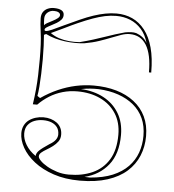

<svg xmlns="http://www.w3.org/2000/svg" viewBox="-53 -772 758 835"><g transform="rotate(5 326.5 -354.0)"><path d="M326 15Q261.9 15 211.3 -2Q160.8 -19 126 -46.3Q91.1 -73.6 73 -106Q54.8 -138.4 54.8 -168.9Q54.8 -188 62.2 -202.6Q69.6 -217.3 82.3 -226.6Q95.1 -235.8 111.3 -240.7Q127.6 -245.7 144.9 -245.7Q162.4 -245.7 177.3 -241.1Q192.2 -236.5 203.7 -227.9Q215.2 -219.3 221.6 -206.5Q228.1 -193.6 228.1 -176.7Q228.1 -159.3 219 -146.8Q209.9 -134.4 197.1 -124.8Q184.2 -115.1 170.9 -107.4Q157.5 -99.7 148.5 -92Q139.4 -84.4 139.4 -74.9Q139.4 -67.1 150.4 -55.8Q161.4 -44.5 180.7 -33.4Q200 -22.3 224.4 -14.6Q248.8 -7 276 -7Q334.1 -7 379.3 -27.2Q424.5 -47.4 450.2 -89.6Q475.9 -131.8 475.9 -198.3Q475.9 -252.1 451 -290.8Q426.1 -329.5 382.5 -350.1Q339 -370.8 282.3 -370.8Q248.4 -370.8 217.7 -361.9Q186.9 -353 160.7 -336.6Q134.4 -320.2 112.7 -298H93.8Q98.8 -331.4 101.8 -362.9Q104.8 -394.3 105.8 -427.3Q106.8 -460.3 106.8 -495.6Q106.8 -567.8 100.9 -610.2Q95.1 -652.6 95.1 -674.1Q95.1 -691.2 102.7 -701.9Q110.3 -712.6 122.6 -717.8Q134.9 -723 148.3 -723Q170 -723 181.8 -716.5Q193.5 -710 193.5 -696.4Q193.5 -684.2 185.7 -675.4Q177.8 -666.7 166.5 -659.8Q155.2 -653 143.6 -647.3Q132 -641.5 124.1 -636.3Q116.3 -631.1 116.3 -625.5Q116.3 -620.5 122.7 -620.5Q130.9 -620.5 149.1 -628.5Q167.3 -636.5 196.1 -650.5Q224.9 -664.4 264.7 -682Q295.1 -695.7 322.1 -704.7Q349.2 -713.7 373.8 -718.3Q398.4 -723 422.2 -723Q460.1 -723 491.6 -708.6Q523.1 -694.1 546.4 -664.3Q569.7 -634.5 582.2 -588.8Q594.7 -543.1 594.7 -480.2H584.7Q584.7 -559.2 559.9 -599.1Q535.1 -638.9 486.9 -638.9Q470.5 -638.9 451.3 -632.4Q432.1 -625.8 409.1 -616.6Q386.2 -607.4 357.7 -597.7Q329.2 -588 293.6 -581.8Q273.9 -579.6 252.4 -579.8Q230.9 -580 208.7 -582.9Q186.6 -585.8 165.3 -591.8Q144.1 -597.7 124.8 -607.5L115.7 -603.1Q117.4 -583.7 118.6 -555.4Q119.8 -527.2 119.8 -496.5Q119.8 -463.4 118.6 -433Q117.4 -402.6 115.5 -377.5Q113.5 -352.4 110.5 -336L122.7 -327.7Q159 -352.7 196.7 -369.2Q234.3 -385.7 273.2 -394Q312.1 -402.3 351 -402.3Q405.2 -402.3 450 -389.3Q494.8 -376.3 527.9 -350.6Q561 -325 578.7 -287.9Q596.5 -250.8 596.5 -202.6Q596.5 -156.6 580.2 -117Q563.9 -77.5 530.9 -47.8Q497.9 -18.2 446.7 -1.6Q395.6 15 326 15ZM112.7 -644.6Q115.6 -649.7 124.2 -654.6Q132.7 -659.5 147.5 -666.9Q160.7 -673.6 169.3 -680.4Q177.8 -687.2 177.8 -694.2Q177.8 -702 170.1 -706.3Q162.3 -710.5 149.6 -710.5Q133.6 -710.5 122 -700.2Q110.5 -689.9 110.5 -673.7Q110.5 -664.3 111 -657.3Q111.6 -650.3 112.7 -644.6ZM67.4 -168.9Q67.4 -144.4 82.6 -119.1Q97.8 -93.9 125.6 -75.1Q125.6 -87.4 137.8 -99.3Q149.9 -111.1 180.8 -131.5Q198.3 -141.4 206.9 -152.8Q215.4 -164.2 215.4 -176.7Q215.4 -196 206.2 -208.2Q197.1 -220.4 181.4 -226.7Q165.7 -233 144.9 -233Q123.7 -233 106.2 -226.1Q88.7 -219.2 78 -205.1Q67.4 -191 67.4 -168.9ZM563.1 -606.4Q553.1 -642.6 532.2 -666Q511.3 -689.4 483.3 -701Q455.3 -712.5 422.2 -712.5Q398.2 -712.5 373 -707.3Q347.9 -702 319.9 -691.9Q291.8 -681.8 256.9 -666.3Q246.4 -662 230.9 -654.4Q215.4 -646.9 198.4 -638.7Q181.4 -630.5 166.9 -623.8Q152.5 -617.1 144.8 -613.5Q162.4 -600.8 183.3 -594Q204.1 -587.3 227.1 -585.2Q250.1 -583.2 272.7 -584.9Q305.7 -593.3 332.3 -601.7Q359 -610 381.2 -617.8Q403.5 -625.6 424.2 -632.2Q444.9 -638.9 466.1 -644.5Q480.1 -647.1 492.4 -647.6Q504.6 -648.2 515.2 -645.4Q531.1 -639.7 543.3 -630Q555.4 -620.3 563.1 -606.4ZM296.7 -382.1Q353.6 -379.1 396.4 -356.1Q439.2 -333.1 463.3 -293.1Q487.4 -253.1 487.4 -198.3Q487.4 -115.4 448.5 -67.1Q409.6 -18.7 344.8 -3Q351.2 -3 356.9 -2.6Q362.5 -2.2 369 -2.2Q426.6 -6.7 467.5 -23.8Q508.4 -41 534.4 -68Q560.4 -95 572.7 -129.3Q585 -163.7 585 -202.6Q585 -246.2 569.8 -279.5Q554.6 -312.8 526.4 -336.1Q498.3 -359.4 459.5 -372.8Q420.7 -386.2 373 -388.5Q355.6 -389 336.2 -387.6Q316.8 -386.1 296.7 -382.1Z"/></g></svg>

Font: Kalnia Glaze Thin
Style: Regular
Weight: 100
Version: Version 1.110